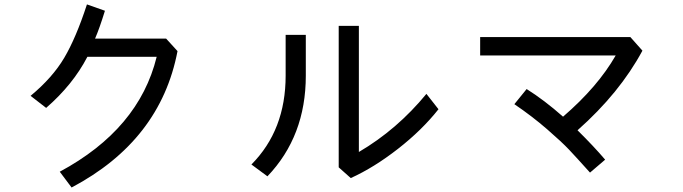

<svg xmlns="http://www.w3.org/2000/svg" viewBox="-20 -794 3040 855"><path d="M116.2 -367.2Q213.9 -448.2 266.1 -536.6Q318.4 -625 367.2 -774.4L447.3 -746.1Q422.9 -667 403.3 -622.1H719.7L770.5 -566.4Q694.3 -168 298.8 41L246.1 -29.3Q598.6 -218.8 677.7 -541H369.1Q304.7 -417 185.5 -313.5Z M1099.6 -61.5Q1252 -214.8 1252 -457V-638.7H1341.8V-457Q1341.8 -187.5 1170.9 -8.8ZM1488.3 -48.8V-678.7H1578.1V-117.2Q1748 -216.8 1878.9 -376L1932.6 -307.6Q1859.4 -214.8 1752.4 -131.3Q1645.5 -47.9 1542 -1Z M2270.5 -330.1 2325.2 -397.5Q2403.3 -348.6 2487.3 -274.4Q2641.6 -407.2 2721.7 -546.9H2118.2V-628.9H2787.1L2840.8 -568.4Q2739.3 -379.9 2551.8 -213.9Q2625 -141.6 2674.8 -83L2607.4 -25.4Q2545.9 -93.8 2514.2 -127.4Q2482.4 -161.1 2416 -218.8Q2349.6 -276.4 2270.5 -330.1Z"/></svg>

Font: Gothic A1 Medium
Style: Regular
Weight: 500
Designer: HanYang I&C Co.,Ltd.
Foundry: HanYang I&C Co.,Ltd.
Version: Version 2.50